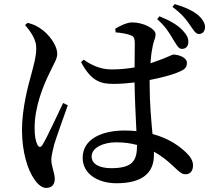

<svg xmlns="http://www.w3.org/2000/svg" viewBox="-20 -864 1040 943"><path d="M830 -671C847 -645 855 -625 872 -624C889 -623 904 -633 905 -656C906 -675 898 -693 877 -715C853 -741 813 -764 763 -784L752 -770C794 -733 813 -700 830 -671ZM913 -741C930 -717 940 -698 956 -697C975 -697 986 -710 987 -729C988 -746 978 -767 955 -788C928 -811 892 -828 838 -844L827 -830C873 -796 896 -767 913 -741ZM103 -741C133 -706 159 -668 158 -626C158 -587 147 -549 134 -500C117 -440 88 -329 88 -226C88 -117 116 -29 149 17C166 42 186 59 207 59C234 59 249 43 249 14C249 -14 232 -47 232 -80C232 -96 237 -117 246 -154C257 -190 294 -294 313 -347L290 -358C265 -307 211 -188 189 -153C180 -138 170 -140 164 -153C155 -170 150 -196 150 -237C150 -338 191 -440 222 -503C246 -555 261 -574 261 -599C261 -649 210 -703 183 -721C161 -737 145 -744 116 -752ZM653 -152V-149C653 -75 631 -38 526 -38C474 -38 430 -55 430 -96C430 -140 491 -165 549 -165C587 -165 621 -161 653 -152ZM548 -705C574 -703 599 -699 619 -692C635 -686 642 -682 642 -648L641 -533C608 -527 570 -523 528 -523C480 -523 436 -539 391 -571L378 -559C429 -463 476 -452 539 -452C572 -452 607 -455 641 -459V-451C642 -376 647 -286 650 -220C632 -222 613 -223 593 -223C481 -223 386 -182 386 -89C386 -9 462 36 552 36C681 36 736 -16 736 -103V-119C769 -101 800 -77 831 -48C858 -22 872 -8 891 -8C914 -8 928 -24 928 -52C928 -73 916 -94 895 -114C863 -145 811 -184 729 -206C723 -272 715 -355 715 -449V-471C771 -482 818 -495 842 -504C883 -520 898 -528 898 -555C898 -581 861 -595 832 -596C824 -596 803 -582 744 -562L719 -553C721 -583 724 -608 728 -626C734 -666 744 -673 744 -696C744 -722 686 -754 629 -754C604 -754 569 -737 546 -723Z"/></svg>

Font: Noto Serif CJK JP SemiBold
Style: Regular
Weight: 600
Designer: Ryoko NISHIZUKA 西塚涼子 (kana & ideographs); Frank Grießhammer (Latin, Greek & Cyrillic); Wenlong ZHANG 张文龙 (bopomofo); San
Foundry: Adobe
Version: Version 2.001;hotconv 1.1.0;makeotfexe 2.6.0